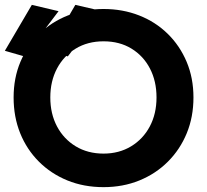

<svg xmlns="http://www.w3.org/2000/svg" viewBox="-20 -751 851 790"><path d="M80 -519 0 -542 111 -731 221 -705ZM259 -519 180 -542 290 -731 402 -705ZM36 -350Q36 -430 64 -496.5Q92 -563 142 -612Q192 -661 259.5 -687.5Q327 -714 406 -714Q485 -714 552.5 -687.5Q620 -661 670 -612Q720 -563 748 -496.5Q776 -430 776 -350Q776 -270 748.5 -203Q721 -136 671 -86Q621 -36 553.5 -8.5Q486 19 406 19Q325 19 257.5 -8.5Q190 -36 140 -86Q90 -136 63 -203Q36 -270 36 -350ZM187 -350Q187 -283 214.5 -231Q242 -179 291.5 -149Q341 -119 406 -119Q470 -119 519.5 -149Q569 -179 596.5 -231Q624 -283 624 -350Q624 -417 597 -469Q570 -521 521 -551Q472 -581 406 -581Q341 -581 291.5 -551Q242 -521 214.5 -469Q187 -417 187 -350Z"/></svg>

Font: Von Semi
Style: Regular
Weight: 600
Version: Version 4.000; ttfautohint (v1.8.4.7-5d5b)